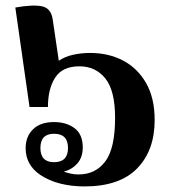

<svg xmlns="http://www.w3.org/2000/svg" viewBox="-20 -659 623 689"><path d="M283 10Q237 10 197 0Q157 -10 125 -31Q72 -67 72 -127Q72 -169 98.5 -195Q125 -221 174 -221Q218 -221 247.5 -199Q277 -177 277 -130Q277 -95 258 -73Q239 -51 209 -43Q220 -39 233.5 -36Q247 -33 262 -33Q323 -33 358 -80Q393 -127 393 -236Q393 -334 358 -377.5Q323 -421 265 -421Q204 -421 178 -380.5Q152 -340 152 -275H86L35 -632Q97 -643 130 -636.5Q163 -630 169 -590L191 -441Q213 -456 242.5 -462.5Q272 -469 303 -469Q370 -469 422 -441.5Q474 -414 504.5 -360.5Q535 -307 535 -228Q535 -119 472 -54.5Q409 10 283 10ZM174 -77Q224 -77 224 -128Q224 -179 174 -179Q125 -179 125 -128Q125 -77 174 -77Z"/></svg>

Font: Noto Serif Thai
Style: Bold
Weight: 700
Designer: Monotype Design Team
Foundry: Monotype Imaging Inc.
Version: Version 2.002; ttfautohint (v1.8.4.7-5d5b)